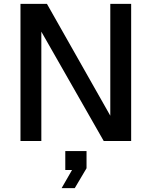

<svg xmlns="http://www.w3.org/2000/svg" viewBox="-20 -730 785 994"><path d="M86 0V-710H223L551 -131V-710H659V0H517L194 -566V0ZM299 244 353 150H318V52H428V141L367 244Z"/></svg>

Font: Geist Med
Style: Regular
Weight: 400
Designer: Basement.studio, Andrés Briganti, Mateo Zaragoza
Foundry: Basement.studio, Vercel, Andrés Briganti, Guido Ferreyra, Mateo Zaragoza
Version: Version 1.401